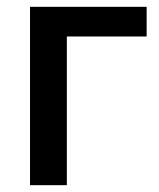

<svg xmlns="http://www.w3.org/2000/svg" viewBox="-20 -543 467 563"><path d="M410 -436H176V0H68V-523H410Z"/></svg>

Font: Oxford Sans SemiBold
Style: Regular
Weight: 600
Designer: Matt McInerney, Pablo Impallari, Rodrigo Fuenzalida
Foundry: Matt McInerney, Pablo Impallari, Rodrigo Fuenzalida
Version: Version 3.000g; ttfautohint (v1.5) -l 8 -r 28 -G 28 -x 14 -D